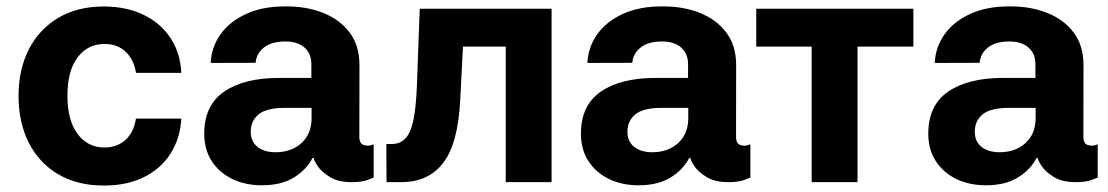

<svg xmlns="http://www.w3.org/2000/svg" viewBox="-20 -573 3485 604"><path d="M306.8 10.7Q223 10.7 162.8 -25Q102.6 -60.7 70.5 -124.3Q38.4 -187.9 38.4 -270.6Q38.4 -354.4 70.8 -417.8Q103.3 -481.2 163.4 -516.9Q223.4 -552.6 306.1 -552.6Q377.5 -552.6 431.3 -526.6Q485.1 -500.7 516.2 -453.8Q547.2 -407 550.4 -343.8H407.7Q401.6 -384.6 375.9 -409.6Q350.1 -434.7 308.6 -434.7Q256 -434.7 224.1 -392.4Q192.1 -350.1 192.1 -272.7Q192.1 -194.6 223.9 -151.8Q255.7 -109 308.6 -109Q347.7 -109 374.3 -132.6Q400.9 -156.2 407.7 -199.9H550.4Q546.9 -137.4 516.5 -89.8Q486.2 -42.3 432.9 -15.8Q379.6 10.7 306.8 10.7Z M803.6 9.9Q751.8 9.9 710.8 -9.9Q669.7 -29.8 646.1 -66.2Q622.5 -102.6 622.5 -152.7Q622.5 -241.8 685.4 -285Q748.2 -328.1 858.3 -327.8H959.5V-371.4Q959.5 -404.1 938 -423.3Q916.5 -442.5 877.8 -442.5Q834.2 -442.5 810.4 -423.7Q786.6 -404.8 784.1 -375.4L642.8 -375Q645.2 -425.1 674 -465.4Q702.8 -505.7 755 -529.5Q807.2 -553.3 879.3 -552.9Q943.9 -553.3 996.4 -532.5Q1049 -511.7 1079.9 -470.7Q1110.8 -429.7 1110.8 -368.3L1110.4 -142.8Q1110.4 -120.4 1125.4 -116.3Q1140.3 -112.2 1152.7 -118.3H1155.5V-14.2Q1154.1 -14.2 1136.7 -7.1Q1119.3 0 1085.6 0Q1044 0 1017.9 -16Q991.8 -32 979.6 -50.2Q967.3 -68.5 967.3 -75.3V-76H963.1Q943.5 -38.4 903.8 -14.2Q864 9.9 803.6 9.9ZM846.6 -94.1Q897 -94.1 928.6 -123.2Q960.2 -152.3 960.2 -201.7V-233.7H875Q817.5 -233.3 793.1 -212.9Q768.8 -192.5 768.8 -158.7Q768.8 -127.5 790.3 -110.8Q811.8 -94.1 846.6 -94.1Z M1196 0 1195.3 -120H1213.4Q1252.1 -120 1269.9 -160.2Q1287.6 -200.3 1291.5 -304L1300.4 -545.5H1715.2V0H1571V-426.5H1436.4L1427.9 -259.9Q1421.2 -122.5 1374.8 -61.3Q1328.5 0 1241.5 0Z M1988.6 9.9Q1936.8 9.9 1895.8 -9.9Q1854.8 -29.8 1831.1 -66.2Q1807.5 -102.6 1807.5 -152.7Q1807.5 -241.8 1870.4 -285Q1933.2 -328.1 2043.3 -327.8H2144.5V-371.4Q2144.5 -404.1 2123 -423.3Q2101.6 -442.5 2062.9 -442.5Q2019.2 -442.5 1995.4 -423.7Q1971.6 -404.8 1969.1 -375.4L1827.8 -375Q1830.3 -425.1 1859 -465.4Q1887.8 -505.7 1940 -529.5Q1992.2 -553.3 2064.3 -552.9Q2128.9 -553.3 2181.5 -532.5Q2234 -511.7 2264.9 -470.7Q2295.8 -429.7 2295.8 -368.3L2295.5 -142.8Q2295.5 -120.4 2310.4 -116.3Q2325.3 -112.2 2337.7 -118.3H2340.6V-14.2Q2339.1 -14.2 2321.7 -7.1Q2304.3 0 2270.6 0Q2229 0 2202.9 -16Q2176.8 -32 2164.6 -50.2Q2152.3 -68.5 2152.3 -75.3V-76H2148.1Q2128.6 -38.4 2088.8 -14.2Q2049 9.9 1988.6 9.9ZM2031.6 -94.1Q2082 -94.1 2113.6 -123.2Q2145.2 -152.3 2145.2 -201.7V-233.7H2060Q2002.5 -233.3 1978.2 -212.9Q1953.8 -192.5 1953.8 -158.7Q1953.8 -127.5 1975.3 -110.8Q1996.8 -94.1 2031.6 -94.1Z M2359 -426.5V-545.5H2853.3V-426.5H2677.6V0H2533.4V-426.5Z M3081.3 9.9Q3029.5 9.9 2988.5 -9.9Q2947.4 -29.8 2923.8 -66.2Q2900.2 -102.6 2900.2 -152.7Q2900.2 -241.8 2963.1 -285Q3025.9 -328.1 3136 -327.8H3237.2V-371.4Q3237.2 -404.1 3215.7 -423.3Q3194.2 -442.5 3155.5 -442.5Q3111.9 -442.5 3088.1 -423.7Q3064.3 -404.8 3061.8 -375.4L2920.5 -375Q2922.9 -425.1 2951.7 -465.4Q2980.5 -505.7 3032.7 -529.5Q3084.9 -553.3 3157 -552.9Q3221.6 -553.3 3274.1 -532.5Q3326.7 -511.7 3357.6 -470.7Q3388.5 -429.7 3388.5 -368.3L3388.1 -142.8Q3388.1 -120.4 3403.1 -116.3Q3418 -112.2 3430.4 -118.3H3433.2V-14.2Q3431.8 -14.2 3414.4 -7.1Q3397 0 3363.3 0Q3321.7 0 3295.6 -16Q3269.5 -32 3257.3 -50.2Q3245 -68.5 3245 -75.3V-76H3240.8Q3221.2 -38.4 3181.5 -14.2Q3141.7 9.9 3081.3 9.9ZM3124.3 -94.1Q3174.7 -94.1 3206.3 -123.2Q3237.9 -152.3 3237.9 -201.7V-233.7H3152.7Q3095.2 -233.3 3070.8 -212.9Q3046.5 -192.5 3046.5 -158.7Q3046.5 -127.5 3068 -110.8Q3089.5 -94.1 3124.3 -94.1Z"/></svg>

Font: Inter Zeller
Style: Bold
Weight: 700
Designer: Rasmus Andersson; Joe Bland
Foundry: zeller
Version: Version 3.015;git-dec3a8cb1